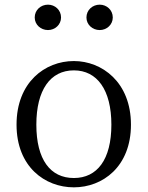

<svg xmlns="http://www.w3.org/2000/svg" viewBox="-20 -790 634 824"><path d="M297 14C420 14 542 -74 542 -255C542 -437 418 -528 297 -528C173 -528 51 -437 51 -255C51 -74 173 14 297 14ZM297 -26C196 -26 136 -105 136 -255C136 -404 196 -488 297 -488C397 -488 458 -404 458 -255C458 -105 397 -26 297 -26ZM408 -661C438 -661 464 -684 464 -715C464 -747 438 -770 408 -770C377 -770 351 -747 351 -715C351 -684 377 -661 408 -661ZM186 -661C216 -661 242 -684 242 -715C242 -747 216 -770 186 -770C155 -770 129 -747 129 -715C129 -684 155 -661 186 -661Z"/></svg>

Font: Source Han Serif AKR9
Style: Regular
Weight: 400
Designer: Ryoko NISHIZUKA 西塚涼子 (kana & ideographs); Frank Grießhammer (Latin, Greek & Cyrillic); Sandoll Communications 산돌커뮤니케이션, 
Foundry: Adobe Systems Incorporated
Version: Version 1.005;hotconv 1.0.107;makeotfexe 2.5.65593